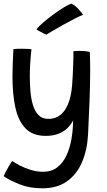

<svg xmlns="http://www.w3.org/2000/svg" viewBox="-23 -756 582 1040"><path d="M206.5 264Q136.5 264 82 242Q27.5 220 -3 198.5Q0.5 189 9 172.8Q17.5 156.5 27 140.5Q36.5 124.5 43 116Q56.5 126 83 139.8Q109.5 153.5 142.8 164Q176 174.5 210.5 174.5Q255 174.5 286 151.2Q317 128 336 88.2Q355 48.5 363.8 -1.5Q372.5 -51.5 373 -104.5Q364.5 -85.5 346.2 -66Q328 -46.5 298 -33.2Q268 -20 224.5 -20Q153 -20 114 -61.8Q75 -103.5 59.8 -175.8Q44.5 -248 44.5 -339.5Q44.5 -374.5 46 -412Q47.5 -449.5 49.5 -489.5Q56 -491 68.5 -491.5Q81 -492 95 -492Q111 -492 126.5 -491.2Q142 -490.5 147.5 -489Q146.5 -483 144.2 -460.2Q142 -437.5 140.2 -405.8Q138.5 -374 138.5 -340Q138.5 -300 142 -259.8Q145.5 -219.5 155.8 -186Q166 -152.5 186 -132.2Q206 -112 239.5 -112Q295.5 -112 328.5 -160.2Q361.5 -208.5 368 -299.5Q370 -323 371.2 -352Q372.5 -381 373.5 -408.5Q374.5 -436 374.8 -455.2Q375 -474.5 374.5 -478.5Q391 -480.5 408 -480.5Q438.5 -480.5 463.5 -474.5Q465.5 -432.5 465.5 -374.5Q465.5 -302.5 462 -209.8Q458.5 -117 454 -28Q449.5 56.5 421.2 122.5Q393 188.5 339.8 226.2Q286.5 264 206.5 264ZM363.5 -736.5Q386 -725 403.2 -705.5Q420.5 -686 427 -676Q411 -670 381.8 -655Q352.5 -640 320.5 -622.2Q288.5 -604.5 263 -589.5Q237.5 -574.5 228.5 -568.5Q224 -570 212.5 -575.5Q201 -581 190 -587.2Q179 -593.5 174.5 -597.5Q186.5 -613 211.5 -634.5Q236.5 -656 266.2 -677.8Q296 -699.5 322.5 -715.8Q349 -732 363.5 -736.5Z"/></svg>

Font: Grandstander
Style: Regular
Weight: 400
Designer: Tyler Finck
Foundry: Etcetera Type Co
Version: Version 1.200; ttfautohint (v1.8.3)